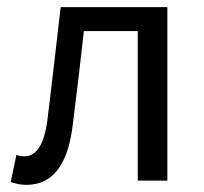

<svg xmlns="http://www.w3.org/2000/svg" viewBox="-20 -506 571 538"><path d="M54 12Q32 12 10 4L26 -72Q38 -68 48 -68Q100 -68 113 -171Q126 -276 150 -486H449V0H366V-419H215Q203 -308 183 -150Q162 12 54 12Z"/></svg>

Font: Toshiba Sans
Style: Regular
Weight: 400
Designer: Paul D. Hunt
Foundry: Toshiba Corporation
Version: Version 2.020;PS 2.0;hotconv 1.0.86;makeotf.lib2.5.63406